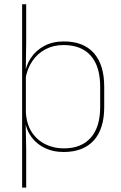

<svg xmlns="http://www.w3.org/2000/svg" viewBox="-20 -684 554 876"><path d="M270 9.5Q220 9.5 180.2 -11Q140.5 -31.5 117 -68.5Q93.5 -105.5 93 -155.5H87L98 -172Q101 -117.5 125.2 -80.8Q149.5 -44 187.8 -25.5Q226 -7 271 -7Q351 -7 394 -55.5Q437 -104 437 -196V-288.5Q437 -381 394.2 -429.8Q351.5 -478.5 269.5 -478.5Q223.5 -478.5 187 -459Q150.5 -439.5 127 -404.5Q103.5 -369.5 96 -323L87 -341.5H92.5Q97.5 -384 120.2 -418.8Q143 -453.5 181.5 -474.2Q220 -495 271.5 -495Q361 -495 408.2 -441.8Q455.5 -388.5 455.5 -288.5V-196Q455.5 -96 407.8 -43.2Q360 9.5 270 9.5ZM81 172V-664.5H99.5V-495.5L97.5 -356L98 -346.5V-138L97 -130.5L99.5 0V172Z"/></svg>

Font: Anek Gujarati Thin
Style: Regular
Weight: 250
Version: Version 1.003